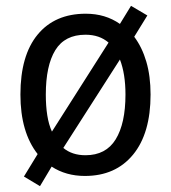

<svg xmlns="http://www.w3.org/2000/svg" viewBox="-20 -593 586 658"><path d="M496 -269Q496 -136 436 -63Q376 10 271 10Q206 10 157 -22L117 45L62 12L109 -65Q50 -140 50 -269Q50 -403 109 -474.5Q168 -546 274 -546Q341 -546 391 -511L429 -573L485 -540L440 -467Q467 -431 481.5 -381.5Q496 -332 496 -269ZM137 -269Q137 -230 142 -198Q147 -166 158 -142L352 -447Q321 -474 273 -474Q202 -474 169.5 -421Q137 -368 137 -269ZM410 -269Q410 -340 391 -389L197 -86Q227 -61 273 -61Q343 -61 376.5 -115.5Q410 -170 410 -269Z"/></svg>

Font: Noto Sans Ethiopic SemCond
Style: Regular
Weight: 400
Width: 4
Designer: Monotype Design Team
Foundry: Monotype Imaging Inc.
Version: Version 2.102; ttfautohint (v1.8.4.7-5d5b)